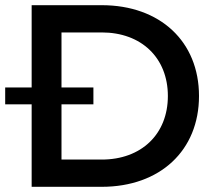

<svg xmlns="http://www.w3.org/2000/svg" viewBox="-32 -720 832 740"><path d="M90 0H360C585 0 735 -140 735 -350C735 -560 585 -700 360 -700H90V-383H-12V-318H90ZM360 -105H205V-318H328V-383H205V-595H360C513 -595 615 -497 615 -350C615 -203 513 -105 360 -105Z"/></svg>

Font: Gully Medium
Style: Regular
Weight: 500
Designer: jaikishan Patel
Foundry: MagicType
Version: Version 1.000;Glyphs 3.2 (3242)